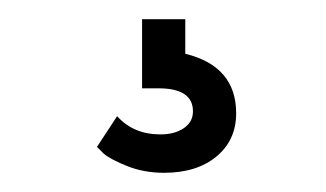

<svg xmlns="http://www.w3.org/2000/svg" viewBox="-20 -170 340 200"><path d="M81 -17 102 -49Q119 -30 147 -30Q162 -30 171.5 -36.5Q181 -43 181 -54Q181 -78 145 -78H128V-150H173V-114Q226 -101 226 -52Q226 -24 205.5 -7Q185 10 151 10Q130 10 112.5 3Q95 -4 88 -10Z"/></svg>

Font: Exetegue
Style: Regular
Weight: 400
Designer: Fábio Duarte Martins
Foundry: Fábio Duarte Martins
Version: Version 0.001